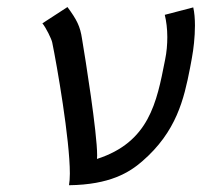

<svg xmlns="http://www.w3.org/2000/svg" viewBox="-20 -532 582 553"><path d="M174.3 -511.7 102.1 -464.8C112.3 -452.6 128.4 -419.9 130.4 -409.7C144 -343.8 181.2 -129.9 181.2 -32.2C181.2 -18.6 180.2 -6.8 178.7 1.5C296.4 0 352.5 -35.2 389.6 -67.4C488.3 -152.8 509.8 -246.1 527.3 -335.9C529.3 -344.7 530.3 -353.5 532.2 -362.3C532.7 -364.3 532.7 -366.2 533.2 -368.2C537.1 -388.7 541.5 -424.8 541.5 -458.5C541.5 -477.5 540 -496.1 536.6 -510.7L454.6 -489.3C459 -471.2 461.9 -449.2 461.9 -425.3C461.9 -404.3 460 -381.3 455.6 -360.4L455.1 -357.9C431.2 -235.8 409.2 -122.6 259.3 -74.2C259.3 -77.1 259.8 -80.6 259.8 -84.5C259.8 -150.4 226.1 -361.8 216.3 -419.9C210.9 -456.5 201.2 -475.1 174.3 -511.7Z"/></svg>

Font: Fantasque Sans Mono
Style: RegItalic
Weight: 400
Italic angle: -11°
Monospace: yes
Designer: Jany Belluz
Version: Version 1.6.3